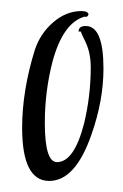

<svg xmlns="http://www.w3.org/2000/svg" viewBox="-20 -629 222 347"><path d="M69 -302Q20 -302 20 -398Q20 -465 43 -539Q53 -569 76.5 -589Q100 -609 127 -609Q139 -609 140 -603Q138 -597 133 -599Q94 -588 75 -518Q61 -464 61 -407Q61 -336 83 -336Q114 -336 132 -406Q144 -456 144 -507Q144 -533 135 -552Q126 -571 126 -572H122Q122 -582 135 -582Q167 -582 167 -505Q167 -476 161.5 -446Q156 -416 145 -385Q116 -302 69 -302Z"/></svg>

Font: Shalimar
Style: Regular
Weight: 400
Designer: Robert E. Leuschke
Foundry: Robert E. Leuschke
Version: Version 1.010; ttfautohint (v1.8.3)